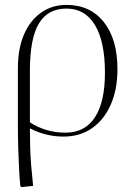

<svg xmlns="http://www.w3.org/2000/svg" viewBox="-20 -543 546 783"><path d="M68 220 63 216Q60 189 58 149.5Q56 110 54.5 64.5Q53 19 53 -26V-266Q53 -344 77.5 -401.5Q102 -459 147 -491Q192 -523 251 -523Q348 -523 403.5 -453Q459 -383 459 -261Q459 -178 431.5 -116Q404 -54 355 -20Q306 14 239 14Q167 14 103 -19H102Q102 22 103 57.5Q104 93 107 130Q110 167 115 215ZM247 -2Q326 -2 367 -64.5Q408 -127 408 -246Q408 -373 367.5 -440.5Q327 -508 251 -508Q175 -508 138.5 -447Q102 -386 102 -256V-44Q167 -2 247 -2Z"/></svg>

Font: Literata 72pt ExtraLight
Style: Regular
Weight: 200
Designer: Latin by Veronika Burian and Jose Scaglione. Greek by Irene Vlachou. Cyrillic by Vera Evstafieva.
Foundry: TypeTogether
Version: Version 3.002